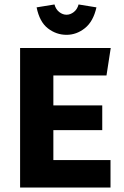

<svg xmlns="http://www.w3.org/2000/svg" viewBox="-20 -840 557 860"><path d="M219 -257V-123H475V0H70V-625H476L457 -502H219V-368H438V-257ZM278 -684Q232 -684 194.5 -713Q157 -742 144 -807L224 -820Q230 -798 245.5 -786Q261 -774 278 -774Q295 -774 310.5 -786Q326 -798 332 -820L412 -807Q398 -744 360.5 -714Q323 -684 278 -684Z"/></svg>

Font: Changa SemiBold
Style: Regular
Weight: 600
Designer: Eduardo Rodriguez Tunni
Foundry: Eduardo Rodriguez Tunni
Version: Version 3.002; ttfautohint (v1.8.2)